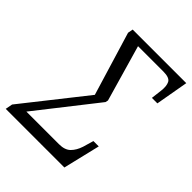

<svg xmlns="http://www.w3.org/2000/svg" viewBox="-252 -827 940 940"><g transform="rotate(45 218.0 -357.0)"><path d="M-50 0 -43 -37 210 -357 110 -687 115 -714H486L456 -544H418L425 -602Q429 -636 419 -655.5Q409 -675 366 -675H191L275 -383L272 -369L31 -62H257Q297 -62 317.5 -82.5Q338 -103 349 -137L365 -192H402L356 0Z"/></g></svg>

Font: Noto Serif ExtraCondensed Light
Style: Italic
Weight: 300
Width: 2
Italic angle: -12°
Designer: Monotype Design Team
Foundry: Monotype Imaging Inc.
Version: Version 2.014; ttfautohint (v1.8.4.7-5d5b)